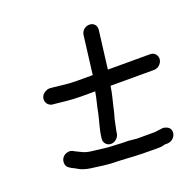

<svg xmlns="http://www.w3.org/2000/svg" viewBox="-110 -702 846 834"><g transform="rotate(-20 312.5 -285.0)"><path d="M411 -52 371 -56H349L309 -58C277 -58 247 -64 216 -67C174 -71 167 -80 140 -92L129 -98C121 -102 111 -101 102 -98C80 -90 74 -69 78 -53C80 -45 85 -39 92 -35L103 -28H104C110 -25 118 -21 128 -15C139 -9 155 -3 176 0C219 5 248 12 300 12L341 14C345 14 357 15 373 16C389 17 427 18 486 18C495 18 503 17 510 15C515 13 518 13 519 13C542 16 562 3 567 -18V-19C571 -40 559 -53 534 -57H533L494 -52ZM338 -112 347 -155C349 -168 357 -190 360 -206C366 -236 376 -266 382 -307H583C602 -307 620 -323 622 -342C624 -361 610 -377 591 -377H395C395 -378 396 -382 396 -385L417 -553C419 -573 406 -588 386 -588C366 -588 349 -573 347 -553L326 -385C326 -382 326 -380 325 -377H254C208 -377 185 -382 143 -386L131 -387C122 -388 113 -384 105 -379C86 -366 85 -345 94 -331C99 -324 106 -319 115 -317L127 -316C161 -313 195 -307 246 -307H311C304 -266 297 -248 291 -214C286 -188 272 -147 268 -112L267 -104C265 -85 279 -69 298 -69C317 -69 335 -85 337 -104Z"/></g></svg>

Font: Squarish
Style: BoldIt
Weight: 400
Foundry: Cannot Into Space Fonts
Version: Version 0.272